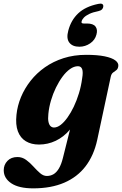

<svg xmlns="http://www.w3.org/2000/svg" viewBox="-70 -780 669 1054"><path d="M463.5 -11Q445 73.5 399.8 132.8Q354.5 192 282.5 223Q210.5 254 112.5 254Q33.5 254 -8 226.2Q-49.5 198.5 -49.5 154.5Q-49.5 124.5 -29.2 103.2Q-9 82 26 82Q52 82 73.5 97.8Q95 113.5 113.5 134.2Q132 155 150 170.5Q168 186 187 186Q207 186 223.5 176.5Q240 167 253.2 145Q266.5 123 275.5 86.5L340 -171.5L362.5 -158Q345.5 -105.5 312.5 -66.8Q279.5 -28 236 -7.2Q192.5 13.5 144 13.5Q102 13.5 72 -4.5Q42 -22.5 28.2 -59Q14.5 -95.5 20.5 -150.5Q25.5 -199.5 45.2 -247Q65 -294.5 98 -336.5Q131 -378.5 176.5 -410.5Q222 -442.5 279 -460.8Q336 -479 403.5 -479Q464.5 -479 504.5 -470.8Q544.5 -462.5 563 -448.5Q581.5 -434.5 579.5 -417.5Q577.5 -401.5 568.8 -395Q560 -388.5 550.8 -381.8Q541.5 -375 538 -359ZM195.5 -155Q192.5 -127 196.2 -110.5Q200 -94 208 -87Q216 -80 226.5 -80Q244 -80 262.8 -94.2Q281.5 -108.5 300 -134.2Q318.5 -160 334.8 -193.8Q351 -227.5 363.2 -267.5Q375.5 -307.5 381 -350Q387 -384.5 381 -400.5Q375 -416.5 358 -416.5Q336.5 -416.5 314.8 -401.2Q293 -386 273.2 -359.2Q253.5 -332.5 237 -298.8Q220.5 -265 209.8 -228.2Q199 -191.5 195.5 -155ZM407 -651Q442 -651 454.5 -634Q467 -617 459.5 -590.5Q452 -560.5 425 -542Q398 -523.5 365.5 -523.5Q328 -523.5 310.5 -546.2Q293 -569 305 -612.5Q320 -669.5 359.5 -706.8Q399 -744 469 -758.5Q484 -762 491 -758Q498 -754 497 -744.5Q497 -736.5 490.5 -729.2Q484 -722 470.5 -719Q440 -713 420.2 -703.5Q400.5 -694 390.5 -683.5Q380.5 -673 378 -662.5Q374.5 -651 389 -651Z"/></svg>

Font: Fraunces
Style: Bold Italic
Weight: 700
Italic angle: -16°
Version: Version 1.000;[b76b70a41]